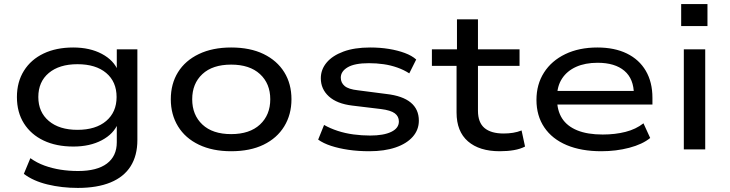

<svg xmlns="http://www.w3.org/2000/svg" viewBox="-20 -733 3580 942"><path d="M362 189Q283 189 213 172Q143 155 97 120L129 43Q161 66 198.5 79.5Q236 93 277 99.5Q318 106 363 106Q456 106 504.5 69.5Q553 33 553 -35V-128H559Q538 -76 479.5 -45Q421 -14 340 -14Q256 -14 194 -43.5Q132 -73 97.5 -127.5Q63 -182 63 -257Q63 -331 97.5 -386Q132 -441 194 -470.5Q256 -500 339 -500Q421 -500 480 -468.5Q539 -437 560 -384H553V-491H654V-46Q654 30 621 82.5Q588 135 522.5 162Q457 189 362 189ZM360 -96Q450 -96 501 -139.5Q552 -183 552 -257Q552 -332 501 -375Q450 -418 360 -418Q271 -418 219.5 -375Q168 -332 168 -257Q168 -183 219.5 -139.5Q271 -96 360 -96Z M1114 9Q1023 9 956 -23Q889 -55 853.5 -113Q818 -171 818 -246Q818 -322 853.5 -379Q889 -436 956 -468Q1023 -500 1114 -500Q1207 -500 1273 -468Q1339 -436 1374.5 -379Q1410 -322 1410 -246Q1410 -171 1374.5 -113Q1339 -55 1273 -23Q1207 9 1114 9ZM1114 -75Q1205 -75 1255.5 -122Q1306 -169 1306 -246Q1306 -323 1255.5 -369.5Q1205 -416 1114 -416Q1023 -416 973 -369.5Q923 -323 923 -246Q923 -169 973 -122Q1023 -75 1114 -75Z M1792 9Q1737 9 1689.5 2Q1642 -5 1604 -17.5Q1566 -30 1541 -48L1570 -120Q1600 -103 1636.5 -91Q1673 -79 1714 -73.5Q1755 -68 1796 -68Q1862 -68 1899.5 -86Q1937 -104 1937 -137Q1937 -162 1917 -177Q1897 -192 1849 -198L1708 -215Q1633 -224 1593.5 -260Q1554 -296 1554 -349Q1554 -392 1582.5 -426Q1611 -460 1665 -480Q1719 -500 1796 -500Q1845 -500 1888 -493Q1931 -486 1966 -473Q2001 -460 2022 -441L1988 -373Q1962 -390 1929.5 -401.5Q1897 -413 1862 -418Q1827 -423 1790 -423Q1720 -423 1686 -403Q1652 -383 1652 -352Q1652 -327 1671 -311Q1690 -295 1736 -290L1875 -272Q1955 -263 1995 -230Q2035 -197 2035 -141Q2035 -96 2005 -62Q1975 -28 1920.5 -9.5Q1866 9 1792 9Z M2432 9Q2332 9 2276 -39.5Q2220 -88 2220 -181V-410H2099V-491H2222V-638H2325V-491H2529V-410H2325V-190Q2325 -132 2357 -105Q2389 -78 2451 -78Q2475 -78 2497 -81.5Q2519 -85 2539 -93L2556 -14Q2533 -2 2501.5 3.5Q2470 9 2432 9Z M2930 9Q2832 9 2760.5 -21Q2689 -51 2650.5 -108Q2612 -165 2612 -243Q2612 -319 2649 -377Q2686 -435 2753.5 -467.5Q2821 -500 2911 -500Q2995 -500 3055.5 -470.5Q3116 -441 3148.5 -385.5Q3181 -330 3181 -253V-220H2691V-287H3113L3090 -269Q3090 -346 3043.5 -385.5Q2997 -425 2912 -425Q2851 -425 2806.5 -405Q2762 -385 2737.5 -347.5Q2713 -310 2713 -257V-248Q2713 -191 2737.5 -152.5Q2762 -114 2812 -93.5Q2862 -73 2937 -73Q2998 -73 3049 -86Q3100 -99 3137 -128L3170 -56Q3132 -25 3067.5 -8Q3003 9 2930 9Z M3322 -605V-713H3451V-605ZM3335 0V-491H3440V0Z"/></svg>

Font: Nunito Sans 10pt Expanded Medium
Style: Regular
Weight: 500
Width: 7
Designer: Vernon Adams
Foundry: Vernon Adams
Version: Version 3.101;gftools[0.9.27]